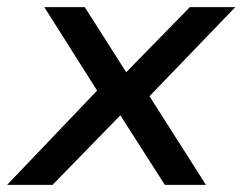

<svg xmlns="http://www.w3.org/2000/svg" viewBox="-38 -517 678 537"><path d="M-18 0 253 -284 258 -225 86 -497H199L317 -312H312L493 -497H620L360 -227L359 -281L538 0H423L297 -197H301L109 0Z"/></svg>

Font: Nunito Sans 7pt SemiExpanded Medium
Style: Italic
Weight: 500
Width: 6
Italic angle: -9°
Designer: Vernon Adams
Foundry: Vernon Adams
Version: Version 3.101;gftools[0.9.27]